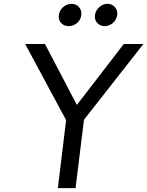

<svg xmlns="http://www.w3.org/2000/svg" viewBox="-20 -979 766 999"><path d="M286 -900Q289 -925 308.5 -942Q328 -959 352 -959Q376 -959 391 -942Q406 -925 403 -900Q400 -876 381 -859.5Q362 -843 337.5 -843Q313 -843 298 -859.5Q283 -876 286 -900ZM525 -843Q501 -843 486 -859.5Q471 -876 474 -900Q477 -924 496 -941.5Q515 -959 539 -959Q563 -959 578 -942Q593 -925 590 -900Q588 -888 582 -877.5Q576 -867 567.5 -859.5Q559 -852 547.5 -847.5Q536 -843 525 -843ZM726 -750 417 -356 373 0H281L324 -354L111 -750H214L380 -433L624 -750Z"/></svg>

Font: Orkney
Style: Italic
Weight: 400
Italic angle: -7°
Designer: Samuel Oakes and Alfredo Marco Pradil
Foundry: Alfredo Marco Pradil
Version: 1.0; ttfautohint (v1.5)